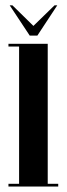

<svg xmlns="http://www.w3.org/2000/svg" viewBox="-20 -684 244 704"><path d="M11 0V-10H50V-513.5H11V-523.5H155V-10H193.5V0ZM89 -553.5 15.5 -664.5H25.5L102.5 -589L180 -664.5H190L117 -553.5Z"/></svg>

Font: Imbue 100pt SemiBold
Style: Regular
Weight: 600
Designer: Tyler Finck
Foundry: Etcetera Type Company
Version: Version 1.102; ttfautohint (v1.8.3)